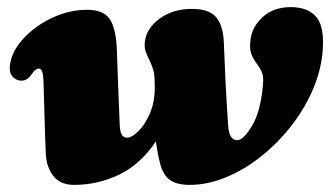

<svg xmlns="http://www.w3.org/2000/svg" viewBox="-20 -505 928 539"><path d="M108.5 -75Q106.5 -118 105.2 -171Q104 -224 102 -280.5Q100.5 -312.5 89.5 -312.5Q79.5 -312.5 69.5 -297.5Q55.5 -275.5 34.5 -279Q19.5 -282 12 -294.5Q4.5 -307 9 -329Q16 -366 48.8 -400Q81.5 -434 128.2 -455.8Q175 -477.5 225 -477.5Q270 -477.5 287.8 -451.8Q305.5 -426 308 -366.5Q310.5 -295 312.5 -242.5Q314.5 -190 316 -156Q317 -135 321.8 -126.8Q326.5 -118.5 337.5 -118.5Q349.5 -118.5 368 -136.2Q386.5 -154 400.8 -186.5Q415 -219 414.5 -263Q414.5 -288.5 411.8 -302Q409 -315.5 400.5 -334Q393.5 -348 389.2 -359.5Q385 -371 386.5 -386.5Q390.5 -425 427.8 -452.5Q465 -480 519 -480Q567.5 -480 587.2 -456.2Q607 -432.5 608.5 -382.5Q610 -338 613 -277.8Q616 -217.5 620.5 -153Q623 -111.5 646 -111.5Q663.5 -111.5 687.8 -152.2Q712 -193 718.5 -269Q720 -289 716.2 -299.5Q712.5 -310 702.5 -324Q692 -337 685.8 -353Q679.5 -369 683.5 -395.5Q688 -430.5 718.2 -457.8Q748.5 -485 796.5 -485Q845.5 -485 869 -456Q892.5 -427 885 -353Q879 -299 855 -246Q831 -193 793.2 -146Q755.5 -99 709.2 -63Q663 -27 612.5 -6.5Q562 14 512.5 14Q473.5 14 454.2 -2Q435 -18 427.5 -54Q424 -67.5 421.8 -81.5Q419.5 -95.5 417.5 -108Q374.5 -43.5 314.5 -14.8Q254.5 14 188.5 14Q149 14 129.5 -11.2Q110 -36.5 108.5 -75Z"/></svg>

Font: Fraunces 9pt Soft Black
Style: Italic
Weight: 900
Italic angle: -16°
Version: Version 1.000;[b76b70a41]